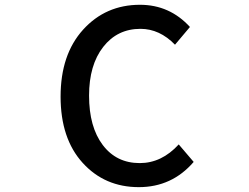

<svg xmlns="http://www.w3.org/2000/svg" viewBox="-20 -770 1040 803"><path d="M560.5 12.7Q418 12.7 325.7 -88.9Q233.4 -190.4 233.4 -366.2Q233.4 -542 327.6 -646Q421.9 -750 565.4 -750Q689.5 -750 774.4 -657.2L711.9 -583Q647.5 -649.4 567.4 -649.4Q470.7 -649.4 411.6 -573.7Q352.5 -498 352.5 -370.1Q352.5 -239.3 409.7 -163.6Q466.8 -87.9 564.5 -87.9Q656.2 -87.9 727.5 -166L790 -92.8Q699.2 12.7 560.5 12.7Z"/></svg>

Font: Gen Shin Gothic Monospace Medium
Style: Regular
Weight: 500
Designer: [Source Han Sans]
Ryoko NISHIZUKA  (kana & ideographs); Paul D. Hunt (Latin, Greek & Cyrillic); Wenlong ZHANG  (bopomofo
Version: Version 1.002.20150607